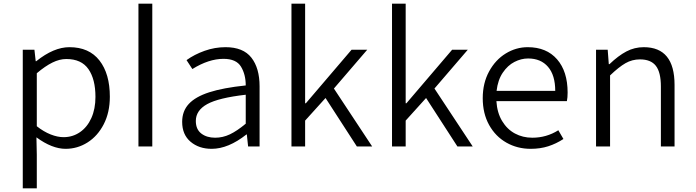

<svg xmlns="http://www.w3.org/2000/svg" viewBox="-20 -804 3819 1054"><path d="M105 -531H169L176 -468H179Q275 -545 361 -545Q469 -545 526 -472Q583 -399 583 -273Q583 -187 549.5 -122Q516 -57 460.5 -22Q405 13 340 13Q266 13 180 -50L182 45V230H105ZM504 -272Q504 -369 465.5 -424.5Q427 -480 344 -480Q307 -480 267.5 -460.5Q228 -441 182 -402V-111Q220 -81 258 -66Q296 -51 329 -51Q379 -51 419 -78.5Q459 -106 481.5 -156Q504 -206 504 -272Z M740 -784H816V0H740Z M980 -135Q980 -194 1016.5 -233.5Q1053 -273 1129 -297.5Q1205 -322 1329 -335Q1329 -395 1303 -438Q1277 -481 1207 -481Q1126 -481 1036 -425L1004 -474Q1047 -505 1103 -525Q1159 -545 1218 -545Q1315 -545 1360 -487.5Q1405 -430 1405 -330V0H1342L1335 -66H1333Q1233 13 1142 13Q1072 13 1026 -26Q980 -65 980 -135ZM1329 -125V-284Q1180 -267 1117.5 -232.5Q1055 -198 1055 -140Q1055 -94 1085 -71Q1115 -48 1161 -48Q1203 -48 1242 -66.5Q1281 -85 1329 -125Z M1580 -784H1655V-237H1659L1910 -531H1996L1813 -318L2023 0H1939L1767 -266L1655 -142V0H1580Z M2132 -784H2207V-237H2211L2462 -531H2548L2365 -318L2575 0H2491L2319 -266L2207 -142V0H2132Z M2630 -265Q2630 -348 2665 -412Q2700 -476 2756.5 -510.5Q2813 -545 2877 -545Q2980 -545 3038 -478.5Q3096 -412 3096 -296Q3096 -268 3092 -249H2705Q2709 -185 2736.5 -139.5Q2764 -94 2807 -71Q2850 -48 2902 -48Q2980 -48 3045 -89L3073 -41Q3033 -15 2989.5 -1Q2946 13 2893 13Q2820 13 2760 -21Q2700 -55 2665 -118Q2630 -181 2630 -265ZM3028 -305Q3028 -391 2988.5 -437Q2949 -483 2879 -483Q2841 -483 2804 -464Q2767 -445 2740 -405Q2713 -365 2706 -305Z M3252 -531H3316L3322 -452H3326Q3374 -498 3418.5 -521.5Q3463 -545 3514 -545Q3683 -545 3683 -338V0H3608V-329Q3608 -407 3580.5 -442.5Q3553 -478 3493 -478Q3450 -478 3413.5 -457Q3377 -436 3329 -390V0H3252Z"/></svg>

Font: Nebula Sans Book
Style: Regular
Weight: 400
Designer: Paul D. Hunt for Adobe (as Source Sans)
Foundry: Nebula Entertainment & Broadcasting LLC
Version: Version 1.010